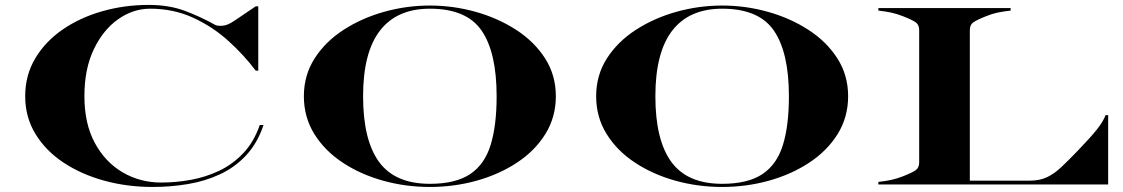

<svg xmlns="http://www.w3.org/2000/svg" viewBox="-20 -732 4458 762"><path d="M995 -707H1005V-451.5H995Q948.5 -513.5 886.2 -569.8Q824 -626 746.2 -661.8Q668.5 -697.5 575.5 -697.5Q508.5 -697.5 449 -655.8Q389.5 -614 352.2 -536.2Q315 -458.5 315 -350Q315 -241.5 356.2 -165Q397.5 -88.5 466.8 -48Q536 -7.5 620 -7.5Q677 -7.5 736 -18Q795 -28.5 848.8 -53.8Q902.5 -79 945 -123.5Q987.5 -168 1011 -236H1026Q1001.5 -163.5 957 -115.8Q912.5 -68 853.5 -40.5Q794.5 -13 726 -1.5Q657.5 10 585 10Q484.5 10 393.5 -15Q302.5 -40 232 -86.8Q161.5 -133.5 120.8 -200.2Q80 -267 80 -350Q80 -433.5 119.8 -500.2Q159.5 -567 228.2 -614.5Q297 -662 385.2 -687.2Q473.5 -712.5 570 -712.5Q649.5 -712.5 711.5 -689.8Q773.5 -667 833.5 -633.5Q842.5 -628.5 862.5 -629.8Q882.5 -631 908.5 -648.5Z M1686 10Q1589.5 10 1500 -15Q1410.5 -40 1339.8 -86.8Q1269 -133.5 1227.5 -200.2Q1186 -267 1186 -350Q1186 -433.5 1228.5 -500Q1271 -566.5 1343 -613.2Q1415 -660 1504 -685Q1593 -710 1686 -710Q1779 -710 1868 -685Q1957 -660 2029 -613.2Q2101 -566.5 2143.5 -500Q2186 -433.5 2186 -350Q2186 -267 2144.5 -200.2Q2103 -133.5 2032.2 -86.8Q1961.5 -40 1872 -15Q1782.5 10 1686 10ZM1686 -697.5Q1555.5 -697.5 1488.2 -610.8Q1421 -524 1421 -350Q1421 -176 1484.5 -89.2Q1548 -2.5 1686 -2.5Q1788 -2.5 1845.8 -41Q1903.5 -79.5 1927.2 -156.8Q1951 -234 1951 -350Q1951 -524 1891.2 -610.8Q1831.5 -697.5 1686 -697.5Z M2846 10Q2749.5 10 2660 -15Q2570.5 -40 2499.8 -86.8Q2429 -133.5 2387.5 -200.2Q2346 -267 2346 -350Q2346 -433.5 2388.5 -500Q2431 -566.5 2503 -613.2Q2575 -660 2664 -685Q2753 -710 2846 -710Q2939 -710 3028 -685Q3117 -660 3189 -613.2Q3261 -566.5 3303.5 -500Q3346 -433.5 3346 -350Q3346 -267 3304.5 -200.2Q3263 -133.5 3192.2 -86.8Q3121.5 -40 3032 -15Q2942.5 10 2846 10ZM2846 -697.5Q2715.5 -697.5 2648.2 -610.8Q2581 -524 2581 -350Q2581 -176 2644.5 -89.2Q2708 -2.5 2846 -2.5Q2948 -2.5 3005.8 -41Q3063.5 -79.5 3087.2 -156.8Q3111 -234 3111 -350Q3111 -524 3051.2 -610.8Q2991.5 -697.5 2846 -697.5Z M3466 -10Q3496.5 -13.5 3518 -18.2Q3539.5 -23 3564 -32.5Q3602 -47.5 3615 -57.2Q3628 -67 3628 -87.5V-612.5Q3628 -633 3615 -642.8Q3602 -652.5 3564 -667.5Q3539.5 -677 3518 -681.8Q3496.5 -686.5 3466 -690V-700H3991V-690Q3960.5 -686.5 3939 -682Q3917.5 -677.5 3893 -667.5Q3855.5 -652.5 3842.2 -642.8Q3829 -633 3829 -612.5V-15H4067Q4106 -15 4134.8 -28.5Q4163.5 -42 4191.8 -68.5Q4220 -95 4257.5 -134Q4308 -186.5 4332.8 -217.5Q4357.5 -248.5 4368 -275H4378V0H3466Z"/></svg>

Font: Engraving CC
Style: Bold
Weight: 700
Designer: indestructible type*
Foundry: Cowboy Collective
Version: Version 1.000